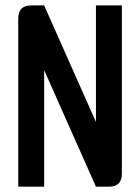

<svg xmlns="http://www.w3.org/2000/svg" viewBox="-20 -704 528 724"><path d="M48.8 0V-634.8Q48.8 -683.6 97.7 -683.6H146.5L341.8 -244.1V-683.6H439.5V-48.8Q439.5 0 390.6 0H341.8L146.5 -439.5V0Z"/></svg>

Font: BabelStone Runic
Style: Regular
Weight: 400
Designer: Andrew West
Foundry: BabelStone
Version: Version 7.004 November 9, 2023